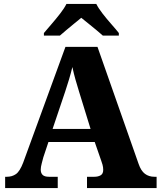

<svg xmlns="http://www.w3.org/2000/svg" viewBox="-20 -951 812 971"><path d="M6 0V-57H15Q41 -57 60.5 -70.5Q80 -84 97 -128L311 -714H473L681 -122Q693 -87 713 -72Q733 -57 761 -57H772V0H420V-57H457Q476 -57 489 -64.5Q502 -72 502 -92Q502 -105 498.5 -118Q495 -131 492 -138L459 -233H225L199 -155Q196 -143 191 -124.5Q186 -106 186 -93Q186 -76 195.5 -66.5Q205 -57 228 -57H272V0ZM246 -299H438L380 -487Q371 -516 362 -547.5Q353 -579 346 -612Q338 -579 329 -549Q320 -519 310 -489ZM202 -784Q218 -803 240.5 -829Q263 -855 284 -882Q305 -909 316 -931H467Q478 -909 499 -882Q520 -855 543 -829Q566 -803 581 -784V-771H500Q488 -782 468 -798.5Q448 -815 427 -832Q406 -849 391 -861Q376 -849 355.5 -832Q335 -815 315 -798.5Q295 -782 283 -771H202Z"/></svg>

Font: Noto Serif Devanagari ExtraBold
Style: Regular
Weight: 800
Designer: Universal Thirst, Indian Type Foundry and the Monotype Design Team
Foundry: Monotype Imaging Inc.
Version: Version 2.004; ttfautohint (v1.8.4.7-5d5b)